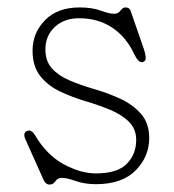

<svg xmlns="http://www.w3.org/2000/svg" viewBox="-20 -490 468 516"><path d="M192.5 -441Q152.5 -441 127.2 -417.5Q102 -394 102 -357Q102 -325.5 119.8 -306Q137.5 -286.5 167.2 -273.8Q197 -261 233.5 -250.5Q268.5 -240.5 302.5 -225Q336.5 -209.5 358.8 -184.2Q381 -159 381 -119Q381 -69 344.5 -32Q308 5 238 5Q207.5 5 183.5 -3.5Q159.5 -12 146 -12Q135 -12 129 -3Q123 6 113 6Q102 6 96 -9L49 -114Q39 -135.5 56 -139Q65.5 -140.5 74 -127Q105 -74 150.5 -49Q196 -24 238 -24Q295.5 -24 320.8 -49.8Q346 -75.5 346 -114Q346 -143.5 326.5 -162.8Q307 -182 275.8 -195Q244.5 -208 210 -218Q175 -228.5 142.2 -243.8Q109.5 -259 88.5 -285.2Q67.5 -311.5 67.5 -354Q67.5 -401.5 101 -435.8Q134.5 -470 194 -470Q228 -470 250.5 -461.5Q273 -453 287 -453Q297.5 -453 303.8 -461.5Q310 -470 317 -470Q328 -470 331 -461L366 -360Q370 -349 371.5 -337.2Q373 -325.5 363 -323Q352 -320.5 340 -346Q318.5 -391.5 280.8 -416.2Q243 -441 192.5 -441Z"/></svg>

Font: Fraunces 9pt SuperSoft Thin
Style: Regular
Weight: 100
Version: Version 1.000;[b76b70a41]